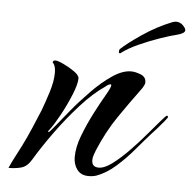

<svg xmlns="http://www.w3.org/2000/svg" viewBox="-46 -453 502 496"><g transform="rotate(5 205.0 -205.5)"><path d="M201 3Q181 3 171 -10.5Q161 -24 161 -43Q161 -69 173 -100Q185 -131 200 -160Q215 -189 227 -209.5Q239 -230 239 -236Q239 -238 237 -238Q234 -238 230 -235.5Q226 -233 224 -231Q194 -211 161.5 -175Q129 -139 100.5 -99.5Q72 -60 53 -28Q42 -9 27.5 -4.5Q13 0 -7 0Q0 -16 8 -31Q16 -46 23 -60Q35 -84 45 -107.5Q55 -131 65 -155Q73 -176 82 -204.5Q91 -233 91 -255Q91 -261 90 -267Q89 -273 86 -278Q83 -281 83 -281Q83 -287 90 -287Q96 -287 111 -280Q126 -273 139.5 -263.5Q153 -254 153 -246Q153 -231 141.5 -203Q130 -175 115.5 -148.5Q101 -122 91 -109Q90 -108 88.5 -106Q87 -104 87 -102L88 -101Q90 -101 104 -118.5Q118 -136 139.5 -162Q161 -188 187 -214.5Q213 -241 239 -258.5Q265 -276 287 -276Q298 -276 312 -270.5Q326 -265 326 -251Q326 -247 324 -243.5Q322 -240 320 -236Q289 -194 262 -154.5Q235 -115 214 -65Q212 -59 209.5 -52.5Q207 -46 207 -39Q207 -21 225 -21Q240 -21 260 -36Q280 -51 301.5 -73Q323 -95 342 -117.5Q361 -140 374 -155Q387 -170 389 -170Q392 -170 392 -166Q392 -165 383.5 -154.5Q375 -144 366 -134Q357 -124 354 -121Q337 -102 315.5 -76.5Q294 -51 270 -30Q246 -9 221 0Q212 3 201 3ZM254 -320Q251 -320 251 -324.5Q251 -329 253 -331Q270 -347 306 -371.5Q342 -396 382 -412Q388 -414 392 -414Q402 -414 409.5 -406.5Q417 -399 417 -394Q417 -386 398 -381Q381 -377 353.5 -367.5Q326 -358 299.5 -346Q273 -334 256 -321Q255 -320 254.5 -320Q254 -320 254 -320Z"/></g></svg>

Font: Caramel
Style: Regular
Weight: 400
Designer: Robert E. Leuschke
Foundry: Robert E. Leuschke
Version: Version 1.010